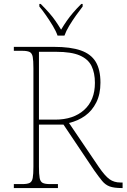

<svg xmlns="http://www.w3.org/2000/svg" viewBox="-20 -951 640 971"><path d="M50 0V-20H93Q118 -20 130 -26Q142 -32 145.5 -51Q149 -70 149 -108V-606Q149 -645 145.5 -663.5Q142 -682 130 -688Q118 -694 93 -694H50V-714H253Q337 -714 388.5 -696Q440 -678 464 -638.5Q488 -599 488 -533Q488 -475 467 -433Q446 -391 410.5 -365.5Q375 -340 329 -329L480 -106Q511 -61 534 -44.5Q557 -28 589 -28H600V0H596Q557 0 535 -8Q513 -16 496.5 -36Q480 -56 456 -90L301 -321H177V-108Q177 -70 180.5 -51Q184 -32 196 -26Q208 -20 233 -20H273V0ZM259 -346Q351 -346 405.5 -395Q460 -444 460 -532Q460 -582 443 -617Q426 -652 383.5 -670.5Q341 -689 264 -689H177V-346ZM271 -771Q263 -794 247 -820.5Q231 -847 213 -873Q195 -899 179 -918V-931H186Q211 -906 228.5 -886Q246 -866 260 -846Q274 -826 289 -801Q304 -826 318 -846Q332 -866 349 -886Q366 -906 391 -931H398V-918Q383 -899 364.5 -873Q346 -847 330 -820.5Q314 -794 306 -771Z"/></svg>

Font: Noto Serif Lao Thin
Style: Regular
Weight: 250
Designer: Monotype Design Team
Foundry: Monotype Imaging Inc.
Version: Version 2.003